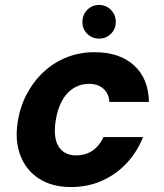

<svg xmlns="http://www.w3.org/2000/svg" viewBox="-20 -744 662 776"><path d="M267 12Q191 12 138.5 -21.5Q86 -55 63 -114Q40 -173 51 -247Q60 -310 87.5 -362.5Q115 -415 156.5 -453.5Q198 -492 250 -512.5Q302 -533 362 -533Q463 -533 521.5 -480Q580 -427 582 -332H422Q420 -366 398 -385.5Q376 -405 340 -405Q304 -405 275.5 -386.5Q247 -368 229.5 -334.5Q212 -301 205 -256Q200 -224 202.5 -198Q205 -172 215.5 -154Q226 -136 244 -126Q262 -116 288 -116Q313 -116 334 -124.5Q355 -133 371.5 -150Q388 -167 398 -190H558Q534 -129 491 -83.5Q448 -38 391 -13Q334 12 267 12ZM380 -588Q352 -588 332.5 -607.5Q313 -627 313 -655Q313 -684 332.5 -704Q352 -724 380 -724Q409 -724 428.5 -704Q448 -684 448 -655Q448 -627 428.5 -607.5Q409 -588 380 -588Z"/></svg>

Font: DM Sans 10pt Black
Style: Italic
Weight: 900
Italic angle: -10°
Version: Version 4.004;gftools[0.9.30]